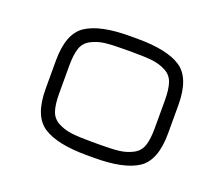

<svg xmlns="http://www.w3.org/2000/svg" viewBox="-84 -566 777 682"><g transform="rotate(20 304.5 -225.0)"><path d="M329.1 0H300.8Q188.5 0 135.7 -34.7Q83 -69.3 83 -171.9V-278.3Q83 -380.9 135.7 -415.5Q188.5 -450.2 300.8 -450.2H329.1Q441.4 -450.2 493.7 -415.5Q545.9 -380.9 545.9 -278.3V-171.9Q545.9 -69.3 493.7 -34.7Q441.4 0 329.1 0ZM300.8 -50.8H329.1Q378.9 -50.8 405.8 -54.2Q432.6 -57.6 455.6 -69.8Q478.5 -82 486.8 -106.4Q495.1 -130.9 495.1 -172.9V-277.3Q495.1 -319.3 486.8 -343.8Q478.5 -368.2 455.6 -380.4Q432.6 -392.6 405.8 -396Q378.9 -399.4 329.1 -399.4H300.8Q251 -399.4 224.1 -396Q197.3 -392.6 173.8 -380.4Q150.4 -368.2 142.1 -343.8Q133.8 -319.3 133.8 -277.3V-172.9Q133.8 -130.9 142.1 -106.4Q150.4 -82 173.8 -69.8Q197.3 -57.6 224.1 -54.2Q251 -50.8 300.8 -50.8Z"/></g></svg>

Font: Jura
Style: Book
Weight: 400
Version: Version 2.3